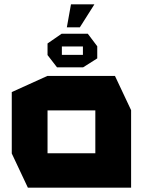

<svg xmlns="http://www.w3.org/2000/svg" viewBox="-20 -871 676 891"><path d="M267.1 -655.3V-714.5H387.4L431.3 -656.3V-655.3ZM200.6 -358.7V-518.5H513.6L588.4 -359.7V-358.7ZM109.4 0 34.6 -158.8V-159.8H422.4V0ZM34.6 -159.8V-443.7L199.6 -518.5H200.6V-159.8ZM422.4 0V-358.7H588.4V0ZM244.5 -558.6 200.6 -615.5V-616.5H364.8V-558.6ZM200.6 -616.5V-669.3L266.1 -714.5H267.1V-616.5ZM364.8 -558.6V-655.3H431.3V-600.1L365.8 -558.6ZM290.2 -744.1 309.4 -851H417.6V-850L350.5 -744.1Z"/></svg>

Font: Foldit Thin
Style: Regular
Weight: 100
Designer: Sophia Tai
Foundry: Sophia Tai
Version: Version 1.003